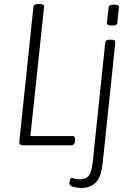

<svg xmlns="http://www.w3.org/2000/svg" viewBox="-20 -722 657 954"><path d="M94 0Q74 0 76 -19L146 -688Q148 -702 170 -702H178Q200 -702 199 -688L131 -46H339Q355 -46 353 -28L352 -18Q350 0 334 0ZM383 212Q364 212 344.5 206.5Q325 201 325 190Q325 184 327.5 173Q330 162 336 162Q341 162 349.5 165.5Q358 169 377 169Q408 169 422 150Q436 131 441 80L503 -511Q504 -525 527 -525H533Q554 -525 553 -511L490 90Q483 158 456 185Q429 212 383 212ZM536 -595Q510 -595 511 -609L520 -685Q520 -699 547 -699Q573 -699 571 -685L563 -609Q563 -595 536 -595Z"/></svg>

Font: Asap Condensed Condensed ExtraLight
Style: Italic
Weight: 200
Width: 3
Italic angle: -6°
Designer: Pablo Cosgaya
Foundry: Omnibus-Type
Version: Version 3.001; ttfautohint (v1.8.4.7-5d5b)